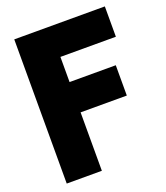

<svg xmlns="http://www.w3.org/2000/svg" viewBox="-142 -878 844 976"><g transform="rotate(-20 280.0 -390.0)"><path d="M240 0H50V-780H540V-616H240V-480H490V-316H240Z"/></g></svg>

Font: Tanohe Sans ExtraBold
Style: Regular
Weight: 800
Designer: Village Type and Design LLC & Cristiano Sobral
Foundry: Cooper Hewitt Smithsonian Design Museum
Version: Version 1.00;September 29, 2021;FontCreator 13.0.0.2655 64-b